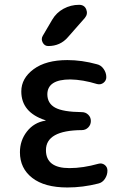

<svg xmlns="http://www.w3.org/2000/svg" viewBox="-20 -785 540 814"><path d="M171.9 -273.4Q173.8 -273.4 173.8 -274.4Q173.8 -275.4 171.9 -275.4Q70.3 -308.6 70.3 -397.5Q70.3 -453.1 122.6 -491.7Q174.8 -530.3 265.6 -530.3Q327.1 -530.3 390.6 -512.7Q408.2 -508.8 419.4 -492.7Q430.7 -476.6 430.7 -458Q430.7 -443.4 418.9 -434.1Q407.2 -424.8 391.6 -428.7Q331.1 -447.3 278.3 -448.2Q181.6 -448.2 180.7 -385.7Q180.7 -346.7 213.9 -328.6Q247.1 -310.5 327.1 -309.6Q342.8 -309.6 354 -298.8Q365.2 -288.1 365.2 -272Q365.2 -255.9 354 -244.6Q342.8 -233.4 327.1 -233.4Q174.8 -232.4 174.8 -148.4Q174.8 -72.3 274.4 -72.3Q332 -72.3 397.5 -90.8Q412.1 -94.7 423.8 -85.9Q435.5 -77.1 435.5 -61.5Q435.5 -43 424.8 -26.9Q414.1 -10.7 396.5 -6.8Q331.1 9.8 265.6 9.8Q168.9 9.8 116.7 -30.8Q64.5 -71.3 64.5 -139.6Q64.5 -189.5 94.2 -227.5Q124 -265.6 171.9 -273.4ZM201.2 -701.2Q218.8 -731.4 249.5 -748Q280.3 -764.6 315.4 -764.6Q337.9 -764.6 345.7 -745.1Q353.5 -725.6 339.8 -709L267.6 -627Q235.4 -589.8 184.6 -589.8Q168.9 -589.8 161.1 -604.5Q153.3 -619.1 161.1 -632.8Z"/></svg>

Font: Rounded-X Mgen+ 1mn medium
Style: Regular
Weight: 500
Designer: [Source Han Sans]
Ryoko NISHIZUKA  (kana & ideographs); Paul D. Hunt (Latin, Greek & Cyrillic); Wenlong ZHANG  (bopomofo
Version: Version 1.059.20150602